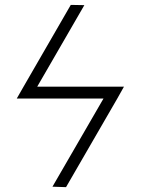

<svg xmlns="http://www.w3.org/2000/svg" viewBox="-20 -691 578 788"><path d="M461.4 -286.6 251 77.1 195.3 75.2 404.8 -286.6H48.8L76.7 -335.4L270.5 -670.9L326.2 -669.9L132.8 -335.4H488.8Z"/></svg>

Font: Libertinage
Style: f
Weight: 400
Designer: OSP
Foundry: OSP
Version: Version 1.0; 2008; OFL relea